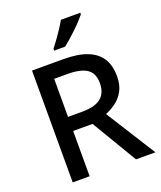

<svg xmlns="http://www.w3.org/2000/svg" viewBox="-167 -1047 968 1152"><g transform="rotate(-20 316.5 -470.5)"><path d="M295 -714Q387 -714 446 -691Q505 -668 534 -622.5Q563 -577 563 -508Q563 -453 542.5 -415.5Q522 -378 490 -354.5Q458 -331 423 -317L623 0H499L327 -289H203V0H95V-714ZM288 -622H203V-379H293Q376 -379 414 -410.5Q452 -442 452 -504Q452 -547 434.5 -572.5Q417 -598 380.5 -610Q344 -622 288 -622ZM486 -931Q475 -917 456.5 -897Q438 -877 415.5 -855.5Q393 -834 371 -814.5Q349 -795 331 -781H261V-793Q276 -812 295 -838Q314 -864 332 -891.5Q350 -919 362 -941H486Z"/></g></svg>

Font: Noto Sans Armenian Medium
Style: Regular
Weight: 500
Designer: Monotype Design Team
Foundry: Monotype Imaging Inc.
Version: Version 2.007